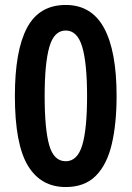

<svg xmlns="http://www.w3.org/2000/svg" viewBox="-20 -744 531 774"><path d="M450 -357Q450 -245 430.5 -162.5Q411 -80 366 -35Q321 10 245 10Q144 10 92 -77Q40 -164 40 -357Q40 -540 89 -632Q138 -724 245 -724Q349 -724 399.5 -631Q450 -538 450 -357ZM160 -357Q160 -223 178.5 -158.5Q197 -94 245 -94Q292 -94 311.5 -158.5Q331 -223 331 -357Q331 -489 311.5 -555Q292 -621 245 -621Q198 -621 179 -555Q160 -489 160 -357Z"/></svg>

Font: Noto Sans Georgian Condensed SemiBold
Style: Regular
Weight: 600
Width: 3
Designer: Monotype Design Team, Akaki Razmadze
Foundry: Google LLC
Version: Version 2.005; ttfautohint (v1.8.4.7-5d5b)